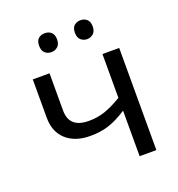

<svg xmlns="http://www.w3.org/2000/svg" viewBox="-132 -838 877 947"><g transform="rotate(-20 306.5 -365.0)"><path d="M162.1 -536.1V-340.8Q162.1 -249 265.1 -249Q310.5 -249 350.6 -262.7Q390.6 -276.4 439.9 -306.2V-536.1H527.8V0H439.9V-238.8Q385.7 -204.1 342.8 -190.4Q299.8 -176.8 247.1 -176.8Q167 -176.8 120.6 -218.8Q74.2 -260.7 74.2 -335V-536.1ZM361.8 -718.8Q376 -730.5 394.5 -730Q413.1 -730.5 427.2 -718.8Q441.4 -707 441.4 -681.2Q441.4 -655.3 427.2 -643.1Q413.1 -630.9 394.5 -630.9Q376 -630.9 361.8 -643.1Q348.1 -655.3 348.1 -681.2Q348.1 -707 361.8 -718.8ZM207 -730Q226.6 -730.5 240.2 -718.8Q254.4 -707 254.4 -681.2Q254.4 -655.3 240.2 -643.1Q226.6 -630.9 207 -630.9Q187.5 -630.9 173.8 -643.1Q160.2 -655.3 160.2 -681.2Q160.2 -707 173.8 -718.8Q187.5 -730.5 207 -730Z"/></g></svg>

Font: NotoSans
Style: Regular
Weight: 400
Designer: Monotype Design team
Foundry: Monotype Imaging Inc.
Version: Version 1.04